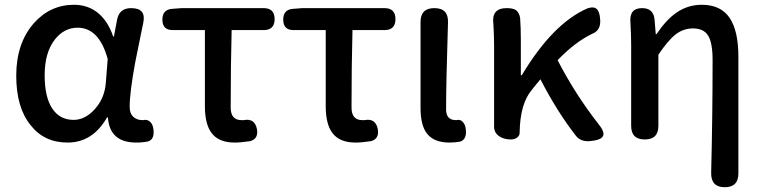

<svg xmlns="http://www.w3.org/2000/svg" viewBox="-20 -584 3191 804"><path d="M263 13Q165 13 108 -60Q48 -134 48 -267Q48 -402 121 -486Q190 -564 290 -564Q344 -564 385 -534Q431 -499 454 -431H457L470 -500Q479 -550 529 -550Q593 -550 580 -489Q578 -478 573 -455Q555 -369 547 -327Q523 -198 523 -136Q523 -109 538 -95Q553 -81 577 -81Q578 -81 579 -81Q596 -85 607.5 -75Q619 -65 622 -46Q629 -2 601 8Q578 13 551 13Q439 13 432 -92H428Q368 13 263 13ZM288 -82Q337 -82 377.5 -127.5Q418 -173 423 -236L431 -337Q395 -468 305 -468Q249 -468 210 -419Q167 -364 167 -269Q167 -178 198.5 -130Q230 -82 288 -82Z M963 13Q896 13 866 -27Q838 -64 838 -140V-458H703Q660 -458 660 -502Q660 -544 701 -547L740 -550H935H1084Q1130 -550 1130 -504Q1130 -458 1084 -458H950Q946 -305 946 -134Q946 -81 991 -81Q996 -81 1001 -81Q1047 -90 1056 -43Q1063 -3 1028 7Q988 13 963 13Z M1469 13Q1402 13 1372 -27Q1344 -64 1344 -140V-458H1209Q1166 -458 1166 -502Q1166 -544 1207 -547L1246 -550H1441H1590Q1636 -550 1636 -504Q1636 -458 1590 -458H1456Q1452 -305 1452 -134Q1452 -81 1497 -81Q1502 -81 1507 -81Q1553 -90 1562 -43Q1569 -3 1534 7Q1494 13 1469 13Z M1862 13Q1796 13 1767 -26Q1741 -60 1741 -133V-341V-492Q1741 -550 1799 -550Q1858 -550 1856 -490Q1848 -236 1848 -126Q1848 -81 1889 -81Q1890 -81 1891 -81Q1906 -85 1916.5 -75Q1927 -65 1930 -47Q1937 -1 1907 9Q1883 13 1862 13Z M2392 -15Q2313 -116 2243 -252Q2238 -246 2229 -235Q2213 -216 2205 -205Q2158 -148 2156 -30V-28Q2156 -15 2144 -7Q2134 0 2119 0Q2091 0 2071 -13Q2049 -28 2049 -53V-197V-394Q2049 -435 2046 -484Q2037 -550 2102 -550Q2127 -550 2140 -542Q2154 -532 2158 -509Q2161 -469 2161 -419V-269H2165Q2295 -486 2440 -549Q2467 -558 2479 -546Q2491 -535 2493 -504Q2498 -457 2459 -442Q2388 -408 2315 -332Q2387 -192 2485 -66Q2514 -31 2505 -14Q2496 3 2450 7Q2412 10 2392 -15Z M3015 200Q2957 200 2958 140Q2964 -103 2964 -332Q2964 -404 2945.5 -434.5Q2927 -465 2882 -465Q2842 -465 2810 -440.5Q2778 -416 2737 -355V-57Q2737 0 2680 0Q2623 0 2623 -57V-394Q2623 -437 2620 -489Q2614 -550 2669 -550Q2717 -550 2721 -501L2726 -441H2729Q2771 -503 2814 -532Q2861 -564 2919 -564Q2999 -564 3036 -508Q3072 -454 3072 -346V-73V142Q3072 200 3015 200Z"/></svg>

Font: GenSenRounded JP M
Style: Regular
Weight: 500
Version: Version 1.501;PS 1;hotconv 16.6.51;makeotf.lib2.5.65220